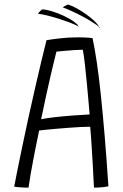

<svg xmlns="http://www.w3.org/2000/svg" viewBox="-20 -832 552 859"><path d="M107.5 7.5Q99.5 7.5 90.5 7.2Q81.5 7 72.8 6.2Q64 5.5 56.2 4.8Q48.5 4 43.5 3Q48 -20 57 -66Q66 -112 78.8 -172.5Q91.5 -233 106 -300Q120.5 -367 135.8 -433Q151 -499 164.5 -556Q178 -613 188 -652Q205.5 -655.5 245.8 -660.2Q286 -665 330 -665Q345 -665 362.5 -664.2Q380 -663.5 394 -661.5Q403.5 -617.5 413 -553.8Q422.5 -490 431.2 -406.8Q440 -323.5 448.5 -221.5Q457 -119.5 465 1.5Q457 3.5 445.8 4.8Q434.5 6 422.8 6.8Q411 7.5 400.5 7.5Q399.5 -7 398.2 -34Q397 -61 395 -94.8Q393 -128.5 391 -162Q389 -195.5 387 -223Q385 -250.5 383.5 -265Q367.5 -265 341.5 -263.8Q315.5 -262.5 285.8 -260.2Q256 -258 228.2 -255.5Q200.5 -253 180.5 -251Q160.5 -249 155 -248Q145 -199.5 135.2 -150.2Q125.5 -101 118.2 -59.5Q111 -18 107.5 7.5ZM164 -298.5Q187 -303.5 225.2 -307.8Q263.5 -312 305.5 -315.2Q347.5 -318.5 381 -320Q379.5 -338.5 376.2 -375.8Q373 -413 368.8 -457.2Q364.5 -501.5 360 -542.5Q355.5 -583.5 350.5 -609.5Q337 -609.5 312.5 -608Q288 -606.5 265 -604.2Q242 -602 232.5 -601Q229.5 -589 223 -562.8Q216.5 -536.5 207.2 -496.8Q198 -457 187 -407Q176 -357 164 -298.5ZM427 -709Q415.5 -719 394.5 -732.2Q373.5 -745.5 349.2 -758.5Q325 -771.5 301.2 -782.2Q277.5 -793 260.5 -799Q264.5 -801.5 268.2 -803.8Q272 -806 275.8 -808Q279.5 -810 282.5 -811.5Q289 -811.5 306.5 -803.2Q324 -795 346.2 -781Q368.5 -767 389.2 -749.8Q410 -732.5 423 -714Q423 -713.5 422.8 -711.5Q422.5 -709.5 423.5 -708.5Q424.5 -707.5 427 -709ZM335 -711Q322 -719.5 298.8 -728.5Q275.5 -737.5 248 -746.5Q220.5 -755.5 194.5 -762Q168.5 -768.5 149.5 -770.5Q152 -773.5 155 -777.2Q158 -781 161.5 -784.2Q165 -787.5 167.5 -789.5Q174.5 -791 194 -786.5Q213.5 -782 238.5 -772.5Q263.5 -763 287.5 -749.8Q311.5 -736.5 327.5 -721Q327.5 -720 328.8 -715.2Q330 -710.5 335 -711Z"/></svg>

Font: Grandstander Thin ExtraLight
Style: Regular
Weight: 250
Version: Version 1.200